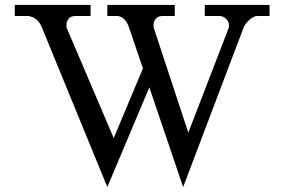

<svg xmlns="http://www.w3.org/2000/svg" viewBox="-20 -760 1160 780"><path d="M95 -695Q134 -689 150 -649L416 0L603 -444L574 -514L442 -199L250 -649V-662Q250 -672 259 -684Q267 -695 288 -695H348V-740H40V-695ZM724 0 970 -649Q976 -664 994 -680Q1011 -695 1025 -695H1075V-740H812V-695H872Q887 -695 899 -683Q910 -671 910 -661V-649L745 -221L604 -649V-662Q604 -672 613 -684Q621 -695 642 -695H690V-740H416V-695H459Q490 -690 504 -649Z"/></svg>

Font: Sawarabi Mincho
Style: Regular
Weight: 400
Version: Version 1.082; ttfautohint (v1.8.4.7-5d5b)